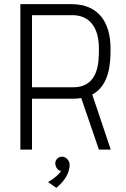

<svg xmlns="http://www.w3.org/2000/svg" viewBox="-20 -720 604 924"><path d="M513 0 424 -265C508 -310 512 -417 512 -486C512 -610 456 -700 324 -700H78V0H134V-245H331C345 -245 359 -246 371 -248L456 0ZM134 -300V-647H328C404 -647 456 -597 456 -486C456 -425 457 -300 332 -300ZM251 184C285 156 316 117 315 71C315 54 298 35 281 34C262 33 247 47 246 64C246 70 247 88 264 100L274 103C274 103 259 129 211 156Z"/></svg>

Font: Advent Pro
Style: Regular
Weight: 400
Designer: Andreas Kalpakidis
Foundry: Andreas Kalpakidis
Version: Version 2.002 2008